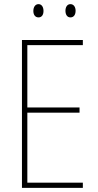

<svg xmlns="http://www.w3.org/2000/svg" viewBox="-20 -907 472 927"><path d="M141 -854C141 -837 149 -823 166 -823C182 -823 190 -836 190 -854C190 -872 182 -887 166 -887C149 -887 141 -871 141 -854ZM296 -855C296 -837 304 -823 320 -823C337 -823 345 -837 345 -855C345 -873 336 -887 320 -887C304 -887 296 -872 296 -855ZM380 0V-25H112V-363H364V-388H112V-689H380V-714H86V0Z"/></svg>

Font: Noto Sans Myanmar UI Condensed Thin
Style: Regular
Weight: 100
Width: 3
Designer: Monotype Design Team
Foundry: Monotype Imaging Inc.
Version: Version 2.103